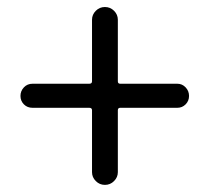

<svg xmlns="http://www.w3.org/2000/svg" viewBox="-20 -641 595 545"><path d="M241.2 -152.3V-328.1Q241.2 -335 233.4 -335H72.3Q57.6 -335 47.9 -344.7Q38.1 -354.5 38.1 -368.7Q38.1 -382.8 47.9 -393.1Q57.6 -403.3 72.3 -403.3H233.4Q241.2 -403.3 241.2 -410.2V-585Q241.2 -599.6 252 -610.4Q262.7 -621.1 277.8 -621.1Q293 -621.1 303.7 -610.4Q314.5 -599.6 314.5 -585V-410.2Q314.5 -403.3 321.3 -403.3H483.4Q497.1 -403.3 506.8 -393.1Q516.6 -382.8 516.6 -368.7Q516.6 -354.5 506.8 -344.7Q497.1 -335 483.4 -335H321.3Q314.5 -335 314.5 -328.1V-152.3Q314.5 -137.7 303.7 -127Q293 -116.2 277.8 -116.2Q262.7 -116.2 252 -127Q241.2 -137.7 241.2 -152.3Z"/></svg>

Font: Gen Jyuu Gothic Regular
Style: Regular
Weight: 400
Designer: [Source Han Sans]
Ryoko NISHIZUKA  (kana & ideographs); Paul D. Hunt (Latin, Greek & Cyrillic); Wenlong ZHANG  (bopomofo
Version: Version 1.002.20150607